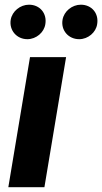

<svg xmlns="http://www.w3.org/2000/svg" viewBox="-20 -785 429 805"><path d="M14.9 0H166.2L257.1 -545.5H105.8ZM24.9 -702.1C17.8 -658.4 49.7 -620.7 94.8 -620.7C131.7 -620.7 165.1 -649.1 170.1 -683.9C177.6 -728.7 147.4 -765.3 101.6 -765.3C65 -765.3 30.9 -737.9 24.9 -702.1ZM242.2 -702.1C234.7 -657.7 267 -620.7 312.1 -620.7C349.1 -620.7 382.5 -649.1 387.4 -683.9C394.9 -728.7 364.7 -765.3 318.9 -765.3C282.3 -765.3 248.2 -737.9 242.2 -702.1Z"/></svg>

Font: Margiela Sans
Style: Bold Italic
Weight: 700
Italic angle: -9.39999°
Designer: Stefan Endress, Andreas Faust
Version: Version 1.100;FEAKit 1.0